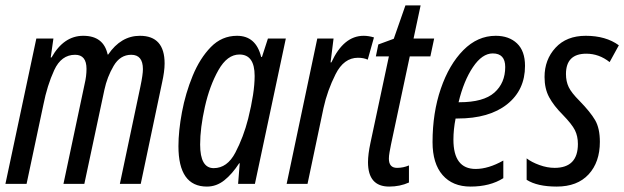

<svg xmlns="http://www.w3.org/2000/svg" viewBox="-21 -678 2302 708"><path d="M-1 0H77L139 -292Q153 -363 179 -419.5Q205 -476 256 -476Q298 -476 298 -424Q298 -397 291 -368L213 0H290L364 -347Q374 -394 398 -435Q422 -476 463 -476Q506 -476 506 -423Q506 -403 497 -360L421 0H498L577 -375Q581 -393 583.5 -411Q586 -429 586 -444Q586 -546 495 -546Q425 -546 378 -477H376Q361 -546 286 -546Q214 -546 169 -466H166L176 -536H113Z M742 10Q777 10 806 -13Q835 -36 861 -76H863L857 0H919L1033 -536H967L945 -468H942Q923 -546 853 -546Q797 -546 756.5 -504.5Q716 -463 689.5 -398.5Q663 -334 650 -264.5Q637 -195 637 -139Q637 10 742 10ZM767 -58Q717 -58 717 -145Q717 -206 734.5 -284Q752 -362 784.5 -419.5Q817 -477 862 -477Q918 -477 918 -398Q918 -336 894 -240Q877 -173 847 -115.5Q817 -58 767 -58Z M1036 0H1113L1172 -280Q1186 -344 1216.5 -404.5Q1247 -465 1299 -465Q1320 -465 1335 -458L1358 -540Q1338 -546 1320 -546Q1246 -546 1201 -448H1198L1209 -536H1149Z M1414 10Q1454 10 1487 -5V-68Q1466 -59 1443 -59Q1413 -59 1413 -93Q1413 -103 1415.5 -117Q1418 -131 1421 -146L1490 -470H1566L1580 -536H1504L1530 -658H1474L1431 -535L1374 -514L1365 -470H1413L1345 -151Q1336 -109 1336 -80Q1336 10 1414 10Z M1714 10Q1786 10 1835 -21V-86Q1780 -55 1733 -55Q1651 -55 1651 -163Q1651 -201 1659 -241H1666Q1783 -241 1849 -293.5Q1915 -346 1915 -435Q1915 -490 1885.5 -518Q1856 -546 1807 -546Q1740 -546 1687.5 -493Q1635 -440 1604.5 -351Q1574 -262 1574 -154Q1574 -75 1611 -32.5Q1648 10 1714 10ZM1670 -301Q1689 -380 1723 -430.5Q1757 -481 1796 -481Q1842 -481 1842 -431Q1842 -372 1802 -336.5Q1762 -301 1673 -301Z M2032 10Q2108 10 2149.5 -35Q2191 -80 2191 -155Q2191 -205 2173.5 -235Q2156 -265 2116 -306Q2086 -336 2076 -357Q2066 -378 2066 -405Q2066 -480 2141 -480Q2188 -480 2227 -449L2261 -511Q2213 -546 2139 -546Q2068 -546 2027.5 -502Q1987 -458 1987 -394Q1987 -351 2004 -319.5Q2021 -288 2054 -255Q2088 -220 2099 -198Q2110 -176 2110 -147Q2110 -59 2024 -59Q1997 -59 1968 -69.5Q1939 -80 1921 -94V-15Q1960 10 2032 10Z"/></svg>

Font: Noto Sans UI Condensed
Style: Italic
Weight: 400
Width: 3
Italic angle: -12°
Designer: Monotype Design Team
Foundry: Monotype Imaging Inc.
Version: Version 1.901